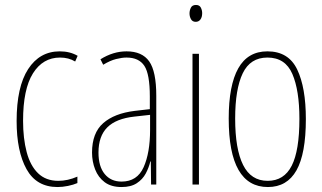

<svg xmlns="http://www.w3.org/2000/svg" viewBox="-20 -744 1299 774"><path d="M212 10Q127 10 87 -62Q47 -134 47 -256Q47 -394 93.5 -465.5Q140 -537 221 -537Q262 -537 293 -519L283 -496Q257 -512 222 -512Q153 -512 113 -448.5Q73 -385 73 -257Q73 -186 87.5 -131Q102 -76 133.5 -45.5Q165 -15 215 -15Q253 -15 292 -32V-6Q276 1 254 5.5Q232 10 212 10Z M490 -537Q553 -537 581.5 -496.5Q610 -456 610 -358V0H589L588 -93H586Q580 -68 567.5 -44.5Q555 -21 531.5 -5.5Q508 10 470 10Q428 10 402 -9.5Q376 -29 363.5 -61Q351 -93 351 -129Q351 -208 396 -247.5Q441 -287 523 -297L584 -304V-355Q584 -445 562 -478.5Q540 -512 490 -512Q472 -512 448 -506Q424 -500 396 -483L385 -505Q436 -537 490 -537ZM522 -274Q448 -266 412.5 -230.5Q377 -195 377 -129Q377 -73 402 -42.5Q427 -12 470 -12Q533 -12 559 -70Q585 -128 585 -220V-281Z M770 -724Q784 -724 789.5 -713.5Q795 -703 795 -691Q795 -675 788 -665.5Q781 -656 769 -656Q756 -656 750 -666.5Q744 -677 744 -690Q744 -702 749.5 -713Q755 -724 770 -724ZM782 -527V0H756V-527Z M1213 -264Q1213 -124 1175 -57Q1137 10 1060 10Q902 10 902 -266Q902 -400 940.5 -468.5Q979 -537 1058 -537Q1143 -537 1178 -464Q1213 -391 1213 -264ZM928 -266Q928 -143 960 -79Q992 -15 1059 -15Q1125 -15 1156 -76Q1187 -137 1187 -265Q1187 -380 1158.5 -446Q1130 -512 1058 -512Q989 -512 958.5 -448.5Q928 -385 928 -266Z"/></svg>

Font: Noto Sans Lao UI ExtCond Thin
Style: Regular
Weight: 100
Width: 2
Designer: Monotype Design Team
Foundry: Monotype Imaging Inc.
Version: Version 2.000; ttfautohint (v1.8.4.7-5d5b)